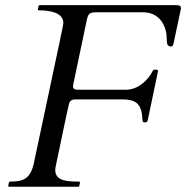

<svg xmlns="http://www.w3.org/2000/svg" viewBox="-20 -708 706 728"><path d="M191.4 -78.1C203.6 -134.8 237.3 -300.3 242.2 -316.4C244.6 -324.7 252.4 -331.1 264.2 -331.1H442.4C480.5 -331.1 506.8 -323.7 516.1 -286.1C519.5 -272.9 519 -261.7 520 -253.9C521 -246.1 522 -243.7 529.8 -243.7C537.1 -243.7 539.6 -248.5 540.5 -253.9C579.1 -437 579.1 -438 579.1 -439C579.1 -442.4 576.2 -443.8 571.8 -443.8H566.4C562.5 -443.8 560.5 -442.4 558.1 -437.5C542 -405.3 504.4 -367.7 457.5 -367.7H276.9C265.1 -367.7 256.8 -370.1 256.8 -380.4C256.8 -381.8 256.8 -383.8 257.3 -385.7L307.6 -625C314.9 -659.7 317.4 -661.6 355.5 -661.6H521C575.2 -661.6 605 -625 611.3 -576.2C612.3 -567.4 611.8 -552.7 613.8 -543C615.2 -535.2 621.1 -531.7 628.4 -531.7C635.3 -531.7 636.7 -538.1 638.2 -543.9L665.5 -672.4C666 -674.3 666 -676.3 666 -677.7C666 -688 657.7 -688.5 641.6 -688.5H130.9C127.4 -688.5 126.5 -687 126 -684.6L123.5 -672.9C123.5 -669.4 124.5 -668.9 126.5 -668.9C163.6 -668.9 220.2 -662.6 220.2 -620.6C220.2 -615.2 220.2 -613.8 108.4 -89.4C95.2 -27.3 64.5 -19.5 18.6 -19.5C15.1 -19.5 14.2 -17.1 13.7 -15.6L11.2 -3.9C11.2 -2.4 11.2 0 14.6 0H276.4C280.3 0 280.3 -2 280.8 -3.9L283.2 -15.6C283.2 -19 282.2 -19.5 280.3 -19.5C240.2 -19.5 189.5 -20 189.5 -63C189.5 -67.4 190.4 -72.8 191.4 -78.1Z"/></svg>

Font: Cardo
Style: Italic
Weight: 400
Designer: David J. Perry
Foundry: David J. Perry
Version: Version 0.99